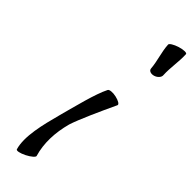

<svg xmlns="http://www.w3.org/2000/svg" viewBox="-333 -991 1028 1028"><g transform="rotate(45 181.5 -476.5)"><path d="M259 -944C262 -890 281 -842 285 -789C286 -774 304 -767 324 -773C344 -779 359 -796 357 -811C354 -865 366 -922 363 -976C362 -984 338 -984 309 -975C280 -966 258 -952 259 -944ZM202 -543C171 -482 141 -359 116 -267C89 -166 60 -52 83 25C86 33 110 28 138 14C166 0 186 -18 183 -25C161 -99 164 -182 187 -267C204 -321 257 -438 297 -523C301 -532 283 -543 256 -549C230 -555 206 -552 202 -543Z"/></g></svg>

Font: Nupuram Medium Oblique
Style: Regular
Weight: 500
Designer: Santhosh Thottingal (santhosh.thottingal@gmail.com)
Foundry: SMC
Version: Version 1.000